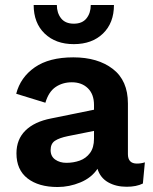

<svg xmlns="http://www.w3.org/2000/svg" viewBox="-20 -740 614 770"><path d="M357 -319Q357 -362 332.5 -386Q308 -410 268 -410Q231 -410 203 -391Q175 -372 162 -328L45 -364Q62 -430 119.5 -470Q177 -510 274 -510Q372 -510 432.5 -463.5Q493 -417 493 -325V-122Q493 -84 529 -84Q546 -84 561 -89L553 -4Q527 9 488 9Q445 9 413.5 -9Q382 -27 371 -63Q347 -27 302.5 -8.5Q258 10 211 10Q135 10 90.5 -24.5Q46 -59 46 -125Q46 -181 82 -216.5Q118 -252 185 -265L357 -300ZM183 -138Q183 -113 201.5 -100Q220 -87 246 -87Q275 -87 300 -96Q325 -105 341 -126.5Q357 -148 357 -184V-215L252 -194Q218 -187 200.5 -175.5Q183 -164 183 -138ZM437 -720Q437 -648 393 -605.5Q349 -563 276 -563Q203 -563 159 -605.5Q115 -648 115 -720H208Q208 -688 225 -666.5Q242 -645 276 -645Q310 -645 327 -666.5Q344 -688 344 -720Z"/></svg>

Font: Work Sans SemiBold
Style: Regular
Weight: 600
Designer: Wei Huang
Foundry: Wei Huang
Version: Version 2.010; ttfautohint (v1.8.3)